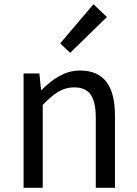

<svg xmlns="http://www.w3.org/2000/svg" viewBox="-20 -892 651 912"><path d="M92 0H183V-394C238 -449 276 -477 332 -477C404 -477 435 -434 435 -332V0H526V-344C526 -483 474 -557 360 -557C286 -557 230 -516 178 -465H175L167 -543H92ZM313 -641 488 -811 424 -872 266 -686Z"/></svg>

Font: Microsoft YaHei
Style: Regular
Weight: 400
Designer: Ryoko NISHIZUKA 西塚涼子 (kana, bopomofo & ideographs); Paul D. Hunt (Latin, Greek & Cyrillic); Sandoll Communications 산돌커뮤니
Foundry: Adobe
Version: Version 2.001;hotconv 1.0.111;makeotfexe 2.5.65597